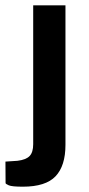

<svg xmlns="http://www.w3.org/2000/svg" viewBox="-40 -537 334 723"><path d="M46 166Q5 166 -7 160.8Q-19 155.5 -19 152.5L-19.5 71.5L26 68.5Q58.5 64.5 71.8 50.2Q85 36 85 6V-517H206.5V8.5Q206.5 87.5 169.2 126.8Q132 166 46 166Z"/></svg>

Font: Public Sans Thin SemiBold
Style: Regular
Weight: 600
Version: Version 2.001